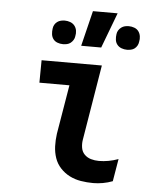

<svg xmlns="http://www.w3.org/2000/svg" viewBox="-54 -805 708 860"><g transform="rotate(5 300.0 -375.5)"><path d="M397 8Q369 8 341.5 3.5Q314 -1 290.5 -13Q267 -25 249 -44.5Q231 -64 222.5 -89Q214 -114 213 -141.5Q212 -169 216 -198L253 -419H118L119 -520H390L334 -181Q331 -163 334 -145Q337 -127 349 -115Q361 -103 378 -98Q395 -93 414 -93Q435 -93 457 -97Q479 -101 501 -109L484 -8Q463 0 440.5 4Q418 8 397 8ZM496 -600Q483 -600 471 -604.5Q459 -609 451.5 -618.5Q444 -628 442.5 -640.5Q441 -653 443 -666Q444 -675 449 -683Q454 -691 461.5 -696.5Q469 -702 477.5 -704Q486 -706 495 -706Q508 -706 520 -701.5Q532 -697 539 -687.5Q546 -678 548 -665.5Q550 -653 547 -640Q546 -631 541.5 -623Q537 -615 530 -609.5Q523 -604 513.5 -602Q504 -600 496 -600ZM208 -600Q195 -600 183 -604.5Q171 -609 164 -618.5Q157 -628 155.5 -640.5Q154 -653 156 -666Q157 -675 161.5 -683Q166 -691 173.5 -696.5Q181 -702 190 -704Q199 -706 207 -706Q220 -706 232 -701.5Q244 -697 251.5 -687.5Q259 -678 261 -665.5Q263 -653 260 -640Q259 -631 254 -623Q249 -615 242 -609.5Q235 -604 226 -602Q217 -600 208 -600ZM290 -600 329 -759H440L380 -600Z"/></g></svg>

Font: Iosevka Extended Oblique
Style: Bold
Weight: 700
Width: 7
Italic angle: -9°
Monospace: yes
Designer: Belleve Invis
Foundry: Belleve Invis
Version: Version 32.5.0; ttfautohint (v1.8.4)